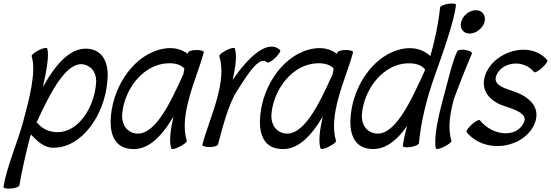

<svg xmlns="http://www.w3.org/2000/svg" viewBox="-21 -836 3185 1110"><path d="M162 -511C190 -420 148 -263 113 -133C79 -7 21 118 -1 244C-3 252 17 256 42 254C67 252 89 244 91 236C107 143 129 49 153 -45C153 -46 156 -52 159 -58C193 -20 235 18 285 18C451 21 583 -171 599 -361C610 -448 588 -532 508 -551C397 -576 306 -474 227 -333C249 -429 264 -518 252 -556C250 -563 228 -558 203 -546C178 -533 160 -518 162 -511ZM310 -72C263 -72 223 -92 198 -122C196 -125 193 -126 190 -127C272 -306 366 -486 465 -463C516 -451 541 -404 534 -350C522 -211 430 -70 310 -72Z M1059 -22C1036 -96 1049 -182 1072 -267C1095 -356 1133 -444 1157 -533C1159 -541 1140 -547 1115 -547C1091 -547 1069 -541 1067 -533C1066 -531 1065 -528 1064 -525C1028 -552 982 -564 928 -555C759 -527 638 -346 621 -172C611 -84 630 2 711 21C823 48 908 -38 982 -162C966 -91 955 -21 969 22C971 29 993 25 1017 12C1042 0 1061 -16 1059 -22ZM755 -66C703 -79 679 -128 686 -183C699 -312 793 -445 920 -467C970 -475 1019 -469 1045 -440C1043 -429 1041 -418 1039 -407C959 -230 868 -40 755 -66Z M1239 0C1267 -104 1299 -232 1349 -310C1410 -406 1479 -518 1524 -475C1529 -470 1550 -482 1571 -502C1591 -522 1604 -542 1598 -547C1527 -612 1414 -506 1324 -374C1340 -444 1350 -513 1337 -556C1335 -563 1313 -558 1288 -546C1263 -533 1245 -518 1247 -511C1270 -437 1257 -351 1234 -267C1210 -178 1173 -89 1149 0C1147 8 1165 14 1190 14C1215 14 1237 8 1239 0Z M1922 -22C1899 -96 1912 -182 1935 -267C1958 -356 1996 -444 2020 -533C2022 -541 2003 -547 1978 -547C1954 -547 1932 -541 1930 -533C1929 -531 1928 -528 1927 -525C1891 -552 1845 -564 1791 -555C1622 -527 1501 -346 1484 -172C1474 -84 1493 2 1574 21C1686 48 1771 -38 1845 -162C1829 -91 1818 -21 1832 22C1834 29 1856 25 1880 12C1905 0 1924 -16 1922 -22ZM1618 -66C1566 -79 1542 -128 1549 -183C1562 -312 1656 -445 1783 -467C1833 -475 1882 -469 1908 -440C1906 -429 1904 -418 1902 -407C1822 -230 1731 -40 1618 -66Z M2523 -792C2514 -700 2494 -606 2467 -512C2429 -547 2376 -565 2314 -555C2145 -527 2024 -346 2007 -172C1997 -84 2016 2 2097 21C2191 43 2267 -15 2333 -108C2320 -62 2311 -21 2308 8C2308 15 2328 18 2353 14C2379 10 2400 0 2401 -8C2413 -136 2446 -267 2492 -397C2541 -534 2607 -721 2615 -808C2616 -815 2596 -818 2570 -814C2545 -810 2523 -800 2523 -792ZM2141 -66C2089 -79 2065 -128 2072 -183C2085 -312 2179 -445 2306 -467C2360 -475 2412 -468 2437 -433C2354 -250 2259 -38 2141 -66Z M2780 -709C2785 -727 2782 -744 2773 -757C2764 -770 2748 -777 2730 -777C2713 -777 2694 -770 2677 -757C2661 -744 2650 -727 2645 -709C2640 -691 2643 -674 2652 -662C2661 -649 2676 -642 2694 -642C2712 -642 2731 -649 2747 -662C2763 -674 2775 -691 2780 -709ZM2623 -540C2596 -488 2566 -358 2541 -267C2514 -168 2485 -38 2499 22C2501 29 2523 25 2547 12C2572 0 2591 -16 2589 -22C2566 -96 2581 -182 2604 -267C2621 -313 2670 -440 2707 -526C2711 -534 2694 -543 2671 -547C2648 -551 2626 -548 2623 -540Z M2676 -72C2792 65 3025 15 3074 -133C3103 -224 3030 -281 2943 -310C2890 -327 2828 -347 2848 -399C2880 -479 3005 -496 3067 -419C3071 -414 3092 -425 3113 -444C3134 -463 3148 -483 3143 -488C3047 -603 2834 -543 2784 -401C2754 -315 2811 -250 2892 -224C2952 -204 3027 -180 3010 -134C2975 -40 2833 -43 2753 -141C2748 -146 2727 -135 2706 -116C2685 -97 2672 -77 2676 -72Z"/></svg>

Font: Nupuram Condensed Oblique
Style: Regular
Weight: 400
Width: 3
Designer: Santhosh Thottingal (santhosh.thottingal@gmail.com)
Foundry: SMC
Version: Version 1.000